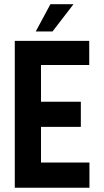

<svg xmlns="http://www.w3.org/2000/svg" viewBox="-20 -874 485 894"><path d="M322.3 -854.5 224.6 -727.5H146.5L214.8 -854.5ZM48.8 0V-683.6H395.5V-571.3H170.9V-400.4H356.4V-283.2H170.9V-117.2H396.5V0Z"/></svg>

Font: California Gothic
Style: Regular
Weight: 400
Version: Version 2.2;